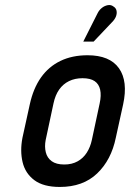

<svg xmlns="http://www.w3.org/2000/svg" viewBox="-20 -731 515 761"><path d="M424 -643Q435 -654 439.5 -665.5Q444 -677 442 -688Q440 -699 430 -705Q420 -713 407 -710.5Q394 -708 383.5 -699.5Q373 -691 367 -679L310 -566H351ZM439 -185 468 -317Q488 -409 451.5 -460.5Q415 -512 327 -512Q266 -512 219.5 -489.5Q173 -467 142.5 -424Q112 -381 98 -317L69 -185Q59 -133 69.5 -88.5Q80 -44 116 -17Q152 10 217 10Q309 10 365 -43.5Q421 -97 439 -185ZM375 -321 344 -176Q338 -148 324 -126Q310 -104 287.5 -91.5Q265 -79 235 -79Q203 -79 185 -92Q167 -105 161.5 -127.5Q156 -150 161 -176L192 -321Q199 -354 214.5 -376Q230 -398 253.5 -409.5Q277 -421 307 -421Q338 -421 355 -409.5Q372 -398 377 -375.5Q382 -353 375 -321Z"/></svg>

Font: Advent Pro SemiBold
Style: Italic
Weight: 600
Italic angle: -12°
Version: Version 3.000